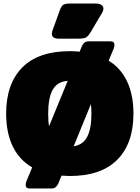

<svg xmlns="http://www.w3.org/2000/svg" viewBox="-20 -986 794 1092"><path d="M275 -794Q275 -802 278 -811L320 -927Q328 -950 339 -958Q350 -966 380 -966H523Q544 -966 556 -958.5Q568 -951 568 -937Q568 -925 560 -912L496 -804Q482 -780 469 -773Q456 -766 422 -766H315Q275 -766 275 -794ZM126 65Q126 56 131 43L163 -34Q89 -77 52 -154.5Q15 -232 15 -340Q15 -510 107 -602.5Q199 -695 377 -695Q406 -695 433 -692L446 -724Q452 -737 461 -744Q470 -751 485 -751H609Q631 -751 631 -730Q631 -721 626 -708L598 -641Q668 -598 703.5 -521.5Q739 -445 739 -340Q739 -170 647 -77.5Q555 15 377 15Q360 15 330 13L311 59Q305 72 296 79Q287 86 272 86H148Q126 86 126 65ZM365 -526Q306 -522 280 -476Q254 -430 254 -340Q254 -294 259 -268ZM500 -340Q500 -370 497 -394L399 -154Q452 -162 476 -208Q500 -254 500 -340Z"/></svg>

Font: Mitr
Style: Bold
Weight: 700
Designer: Thanarat Vachiruckul
Foundry: Cadson Demak
Version: Version 1.003